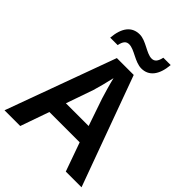

<svg xmlns="http://www.w3.org/2000/svg" viewBox="-255 -1052 1183 1183"><g transform="rotate(45 336.0 -460.5)"><path d="M144 -777H209C217 -817 232 -831 256 -831C302 -831 357 -778 414 -778C478 -778 519 -827 527 -921H463C454 -880 439 -866 415 -866C370 -866 314 -920 259 -920C192 -920 152 -872 144 -777ZM534 0H671L409 -717H262L0 0H137L203 -188H467ZM374 -476 435 -298H237L299 -476C309 -508 325 -570 335 -615C343 -580 366 -500 374 -476Z"/></g></svg>

Font: Noto Sans Khmer UI SemiBold
Style: Regular
Weight: 600
Designer: Danh Hong and the Monotype Design Team
Foundry: Monotype Imaging Inc.
Version: Version 2.002